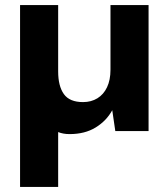

<svg xmlns="http://www.w3.org/2000/svg" viewBox="-20 -516 663 756"><path d="M59 220V-496H209V-235Q209 -177 231.5 -145.5Q254 -114 307 -114Q339 -114 363.5 -129Q388 -144 401.5 -172.5Q415 -201 415 -241V-496H565V0H434L422 -82Q399 -40 356.5 -14Q314 12 254 12Q241 12 230 10Q219 8 209 4V220Z"/></svg>

Font: DM Sans 28pt Black
Style: Regular
Weight: 900
Version: Version 4.004;gftools[0.9.30]